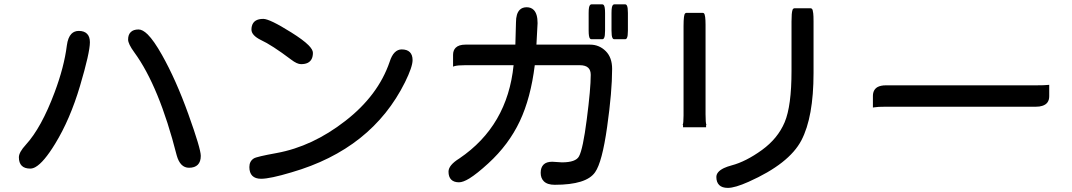

<svg xmlns="http://www.w3.org/2000/svg" viewBox="-20 -810 5040 903"><path d="M631.8 -671.4Q650.9 -671.4 674.8 -647.9Q704.1 -618.7 741.7 -551.8Q807.6 -435.1 866 -272.7Q924.3 -110.4 924.3 -77.1Q924.3 -49.3 910.2 -35.2Q896 -21 869.1 -21Q827.1 -21 811 -79.6Q728.5 -403.8 611.8 -563.5Q582.5 -603.5 582.5 -624Q582.5 -647 594.7 -658.7Q606.9 -671.4 631.8 -671.4ZM350.6 -664.6Q376 -664.6 389.4 -651.1Q402.8 -637.7 402.8 -611.3Q402.8 -562.5 356.2 -405.5Q309.6 -248.5 239.3 -133.8Q186 -46.4 147 -24.4Q134.3 -17.1 122.1 -17.1Q95.7 -17.1 82.3 -30.5Q68.8 -43.9 68.8 -70.3Q68.8 -93.8 101.6 -129.4Q174.8 -209.5 236.8 -375.5Q281.7 -495.1 294.4 -596.2Q299.3 -633.8 315.9 -650.9Q329.6 -664.6 350.6 -664.6Z M1869.1 -577.6Q1894.5 -577.6 1907.5 -564.7Q1920.4 -551.8 1920.4 -527.3Q1920.4 -495.6 1884.8 -423.3Q1728.5 -108.9 1351.1 0.5Q1250 30.8 1208 30.8Q1180.7 30.8 1166.7 16.8Q1152.8 2.9 1152.8 -24.4Q1152.8 -51.8 1173.8 -64.9Q1186.5 -73.2 1281.2 -90.3Q1449.7 -121.1 1604 -241.2Q1758.3 -360.8 1812.5 -519Q1821.8 -548.8 1836.2 -563.2Q1850.6 -577.6 1869.1 -577.6ZM1164.6 -687.5Q1173.3 -721.2 1218.3 -721.2Q1248.5 -721.2 1349.6 -657.7Q1405.8 -622.6 1430.7 -597.7Q1451.7 -576.7 1451.7 -561.5Q1451.7 -526.4 1426.8 -514.2Q1414.6 -508.3 1395.8 -508.3Q1377 -508.3 1349.1 -529.8Q1257.8 -598.6 1206.5 -622.1Q1162.6 -644 1162.6 -670.9Q1162.6 -680.2 1164.6 -687.5Z M2748.5 -749Q2748.5 -765.6 2750.2 -774.4Q2752 -783.2 2755.1 -786.4Q2758.3 -789.6 2761.7 -789.6H2812.5Q2815.9 -789.6 2819.3 -786.6Q2825.7 -779.8 2825.7 -749V-666Q2825.7 -640.1 2821.3 -631.8Q2818.4 -625.5 2812.5 -625.5H2761.7Q2758.3 -625.5 2754.9 -628.4Q2748.5 -635.3 2748.5 -666ZM2856 -749Q2856 -765.6 2857.7 -774.4Q2859.4 -783.2 2862.5 -786.4Q2865.7 -789.6 2869.1 -789.6H2919.9Q2925.8 -789.6 2928.7 -783.2Q2933.1 -774.9 2933.1 -749V-666Q2933.1 -640.1 2928.7 -631.8Q2925.8 -625.5 2919.9 -625.5H2869.1Q2863.3 -625.5 2860.4 -631.8Q2856 -640.1 2856 -666ZM2168.9 -503.4Q2132.8 -503.4 2117.7 -499L2110.8 -496.6V-551.8Q2110.8 -573.2 2123 -585.4Q2137.7 -600.1 2168.9 -600.1H2403.8L2406.7 -704.1Q2406.7 -746.1 2424.3 -763.7Q2436.5 -775.9 2457 -775.9Q2477.5 -775.9 2490.2 -763.2Q2508.3 -745.1 2508.3 -701.2L2502.9 -600.1H2754.9Q2798.3 -600.1 2829.1 -569.3Q2858.9 -539.6 2858.9 -485.8Q2858.9 -379.4 2835.4 -213.1Q2812 -46.9 2778.8 0Q2738.3 59.1 2588.9 59.1Q2554.2 59.1 2537.6 42.5Q2522.9 27.8 2522.9 2.7Q2522.9 -22.5 2536.4 -35.9Q2549.8 -49.3 2577.1 -49.3L2623 -46.4Q2688 -46.4 2703.1 -74.7Q2721.7 -108.4 2739.7 -249Q2758.3 -392.1 2758.3 -458Q2758.3 -479.5 2747.1 -490.7Q2734.4 -503.4 2706.1 -503.4H2495.1Q2476.1 -349.1 2424.8 -240.2Q2372.6 -129.4 2276.4 -41.5Q2223.1 7.3 2187.5 29.3Q2157.7 47.4 2138.7 47.4Q2114.7 47.4 2102.1 34.7Q2089.4 22 2089.4 -2.9Q2089.4 -33.2 2140.6 -64.9Q2366.7 -218.3 2395.5 -503.4Z M3298.3 -272.5Q3298.3 -231.9 3302.2 -222.7L3302.7 -221.7L3300.8 -222.2V-211.4H3192.4V-222.2L3190.4 -221.7Q3194.8 -229 3194.8 -266.6V-687.5Q3194.8 -715.3 3196.8 -730Q3198.2 -743.2 3202.6 -747.1Q3205.1 -749.5 3208 -749.5H3285.2Q3288.6 -749.5 3291 -747.1Q3298.3 -739.7 3298.3 -693.4ZM3702.6 -709Q3702.6 -750 3707 -762.2Q3708 -766.6 3710 -768.1Q3712.9 -771 3715.8 -771H3793Q3795.9 -771 3797.9 -769Q3800.8 -766.6 3802 -762.5Q3803.2 -758.3 3804.7 -747.6Q3806.2 -736.8 3806.2 -709V-466.8Q3806.2 -259.3 3749 -149.9Q3691.4 -40 3501 44.9Q3436.5 73.7 3403.3 73.7Q3376 73.7 3362.5 60.3Q3349.1 46.9 3349.1 22.5Q3349.1 -2.4 3384.8 -19.5Q3399.4 -26.4 3420.9 -32.2Q3487.8 -49.8 3563.5 -104.5Q3638.2 -158.7 3670.4 -235.1Q3702.6 -311.5 3702.6 -476.6Z M4852.5 -408.7Q4893.1 -408.7 4908.7 -410.6L4914.6 -411.1V-357.4Q4914.6 -321.8 4881.3 -312Q4869.6 -308.1 4852.5 -308.1H4146.5Q4106.9 -308.1 4091.8 -305.2L4085.4 -304.2V-358.4Q4085.4 -387.7 4106.9 -400.4Q4122.1 -408.7 4146.5 -408.7Z"/></svg>

Font: YuPearl-Medium
Style: Medium
Weight: 500
Designer: Max Yao
Foundry: Max-Everyday
Version: Version 1.011; ttfautohint (v1.8.3)